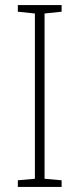

<svg xmlns="http://www.w3.org/2000/svg" viewBox="-20 -734 312 754"><path d="M222 0V-26L155 -32V-681L222 -688V-714H50V-688L117 -681V-32L50 -26V0Z"/></svg>

Font: Noto Sans Thai SemCond ExtLt
Style: Regular
Weight: 200
Width: 4
Designer: Monotype Design Team
Foundry: Monotype Imaging Inc.
Version: Version 2.002